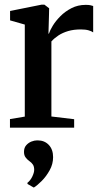

<svg xmlns="http://www.w3.org/2000/svg" viewBox="-20 -564 452 848"><path d="M24 0V-38L89.5 -49V-455.5L24.5 -474V-515.5L164 -543.5H176L197 -527.5L196.5 -502L194 -414.5L196.5 -416.5Q200.5 -429.5 213 -450.2Q225.5 -471 246.5 -492.2Q267.5 -513.5 295.8 -528Q324 -542.5 358.5 -542.5Q371 -542.5 378.8 -541Q386.5 -539.5 391.5 -537.5V-421Q385 -426 371.5 -430Q358 -434 337 -434Q305.5 -434 281 -426.8Q256.5 -419.5 238.2 -407.5Q220 -395.5 207 -381V-49.5L307.5 -37.5V0ZM214.5 130Q214.5 161 199.2 188.2Q184 215.5 164 235.5Q144 255.5 130 264H128.5L101.5 248.5L101 243.5Q114.5 233 122.8 215.5Q131 198 131 186Q131 172 125.5 163.2Q120 154.5 109 147Q100 140.5 93 131.2Q86 122 86 106.5Q86 88.5 95.8 77.5Q105.5 66.5 118.8 61.2Q132 56 143.5 56H146.5Q176.5 56 195.5 76Q214.5 96 214.5 130Z"/></svg>

Font: Merriweather 72pt SemiBold
Style: Regular
Weight: 600
Version: Version 2.100